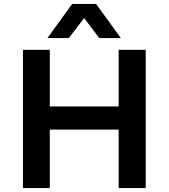

<svg xmlns="http://www.w3.org/2000/svg" viewBox="-20 -959 860 979"><path d="M97 0V-705H234V-416H585V-705H723V0H585V-298H234V0ZM222 -765 348 -939H470L596 -765H486L409 -867L331 -765Z"/></svg>

Font: Nunito Sans 7pt
Style: Bold
Weight: 700
Designer: Vernon Adams
Foundry: Vernon Adams
Version: Version 3.101;gftools[0.9.27]